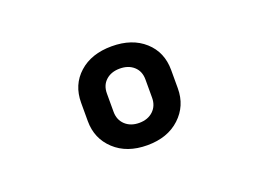

<svg xmlns="http://www.w3.org/2000/svg" viewBox="-57 -858 714 529"><g transform="rotate(-20 300.0 -594.0)"><path d="M300 -449.2Q240.4 -449.2 204.2 -482.9Q168 -516.6 168 -567.8V-621.5Q168 -674.2 204.2 -706.7Q240.3 -739.2 300 -739.2Q359.6 -739.2 395.8 -706.7Q432 -674.2 432 -621.5V-567.8Q432 -516.6 395.8 -482.9Q359.7 -449.2 300 -449.2ZM300 -514.7Q325.2 -514.7 340.9 -529.4Q356.5 -544.1 356.5 -567.8V-621.5Q356.5 -645.4 340.9 -659.6Q325.2 -673.8 300 -673.8Q274.8 -673.8 259.1 -659.6Q243.5 -645.4 243.5 -621.5V-567.8Q243.5 -544.1 259.1 -529.4Q274.8 -514.7 300 -514.7Z"/></g></svg>

Font: JetBrains Mono
Style: Regular
Weight: 400
Monospace: yes
Designer: Philipp Nurullin, Konstantin Bulenkov
Foundry: JetBrains
Version: Version 2.305